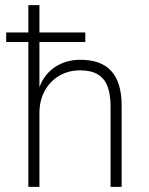

<svg xmlns="http://www.w3.org/2000/svg" viewBox="-20 -725 577 745"><path d="M90 0V-562H4V-599H90V-705H133V-599H311V-562H133V-372H128Q145 -430 188.5 -461.5Q232 -493 292 -493Q373 -493 412.5 -448.5Q452 -404 452 -316V0H409V-312Q409 -358 397.5 -389Q386 -420 360 -436Q334 -452 291 -452Q245 -452 209 -430.5Q173 -409 153 -371.5Q133 -334 133 -286V0Z"/></svg>

Font: Nunito Sans 10pt SemiCondensed ExtraLight
Style: Regular
Weight: 250
Width: 4
Designer: Vernon Adams
Foundry: Vernon Adams
Version: Version 3.101;gftools[0.9.27]